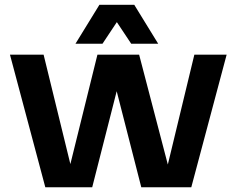

<svg xmlns="http://www.w3.org/2000/svg" viewBox="-20 -791 999 811"><path d="M22.1 -560H164.2L301.2 0H253L391.5 -560H567.7L714 0H665.7L800.9 -560H937.3L788 0H576.8L433.4 -560H512.2L369.5 0H171.4ZM522.1 -770.6 412.9 -606.3H298.8L399.8 -770.6ZM648.2 -606.3H534.2L425 -770.6H547.2Z"/></svg>

Font: TASA Explorer VF
Style: Regular
Weight: 400
Designer: Weizhong Zhang
Foundry: Local Remote
Version: Version 1.000;Glyphs 3.2 (3192)